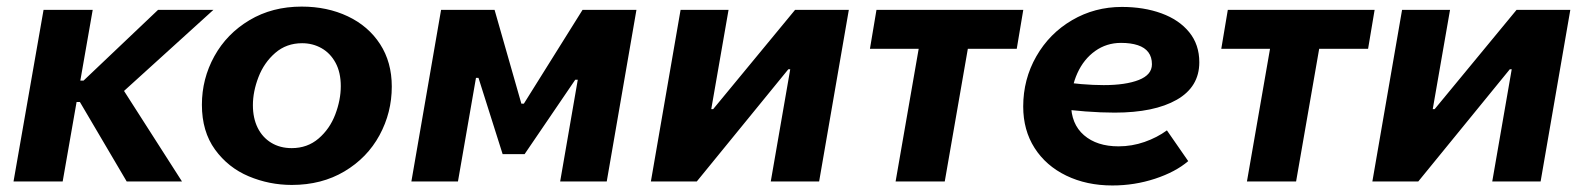

<svg xmlns="http://www.w3.org/2000/svg" viewBox="-20 -550 4802 582"><path d="M112 -520H261L170 0H21ZM222.2 -240.8H161.2L172.6 -305.6H233.2L459 -520H626.8L336.4 -256.6L334.8 -307.4L531.6 0H364Z M592 -232.4Q592 -311.2 629.7 -379.5Q667.4 -447.8 736.3 -488.9Q805.2 -530 894.4 -530Q972 -530 1034.3 -500.5Q1096.6 -471 1132.1 -416.3Q1167.6 -361.6 1167.6 -287.6Q1167.6 -208.6 1130.4 -140.1Q1093.2 -71.6 1024.1 -30.5Q955 10.6 864.6 10.6Q796.2 10.6 733.9 -15.6Q671.6 -41.8 631.8 -96.6Q592 -151.4 592 -232.4ZM1013 -288.8Q1013 -330.4 997.2 -359.6Q981.4 -388.8 954.7 -403.9Q928 -419 895.8 -419Q848.2 -419 814.3 -389.6Q780.4 -360.2 763.5 -316.3Q746.6 -272.4 746.6 -231.2Q746.6 -192 761 -162.8Q775.4 -133.6 802.1 -117.3Q828.8 -101 864.2 -101Q911.8 -101 945.7 -130.1Q979.6 -159.2 996.3 -203.1Q1013 -247 1013 -288.8Z M1317 -520H1479.2L1560.4 -235.8H1568L1745.8 -520H1909.2L1819.2 0H1678L1731.4 -308.4H1723.8L1570.2 -82.8H1503.6L1430.4 -314H1422.8L1368.2 0H1227Z M2043 -520H2188.4L2136 -219.2H2141.8L2390 -520H2553L2463 0H2316.4L2375.4 -340H2369.6L2092.2 0H1953Z M2636.8 -520H3081.8L3062 -402H2617ZM2843.8 0H2694.8L2771.6 -441.4H2920.6Z M3081.6 -227.2Q3081.6 -309.8 3121.4 -379.3Q3161.2 -448.8 3229.8 -488.9Q3298.4 -529 3380.6 -529Q3447.4 -529 3500.8 -509.5Q3554.2 -490 3584.8 -452.4Q3615.4 -414.8 3615.4 -361.2Q3615.4 -286.6 3547 -247.6Q3478.6 -208.6 3358.8 -208.6Q3276.4 -208.6 3169.2 -223L3181.4 -304.2Q3262 -292 3325.6 -292Q3392 -292 3431.9 -307.6Q3471.8 -323.2 3471.8 -355.2Q3471.8 -377 3461 -391.5Q3450.2 -406 3429 -413Q3407.8 -420 3378.2 -420Q3334.2 -420 3299.7 -395.4Q3265.2 -370.8 3245.9 -328.4Q3226.6 -286 3226.6 -235.8Q3226.6 -174 3265.8 -140.2Q3305 -106.4 3370.6 -106.4Q3411.2 -106.4 3449.3 -119.7Q3487.4 -133 3517.2 -154.8L3581.8 -61.6Q3543.2 -28.6 3481.1 -8.2Q3419 12.2 3351.8 12.2Q3273.8 12.2 3212.2 -17.6Q3150.6 -47.4 3116.1 -101.4Q3081.6 -155.4 3081.6 -227.2Z M3701.8 -520H4146.8L4127 -402H3682ZM3908.8 0H3759.8L3836.6 -441.4H3985.6Z M4230 -520H4375.4L4323 -219.2H4328.8L4577 -520H4740L4650 0H4503.4L4562.4 -340H4556.6L4279.2 0H4140Z"/></svg>

Font: Fixel Italic Variable Display Thin
Style: Italic
Weight: 100
Italic angle: -10°
Designer: AlfaBravo + MacPaw
Foundry: Kyrylo Tkachov, Marchela Mozhyna, Serhii Makarenko, Maria Weinstein, Zakhar Kryvoshyya
Version: Version 1.210;Glyphs 3.2 (3217)